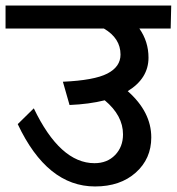

<svg xmlns="http://www.w3.org/2000/svg" viewBox="-40 -674 638 693"><path d="M578 -654 576 -571H463Q496 -524 496 -466Q496 -391 421 -345Q506 -270 506 -178Q506 -101 450 -51Q394 -1 303 -1Q130 -1 24 -226L82 -283Q177 -85 301 -85Q347 -85 375.5 -114.5Q404 -144 404 -189Q404 -257 338 -312Q282 -298 211 -295L187 -379Q300 -384 347.5 -408.5Q395 -433 395 -477Q395 -536 335 -571H-20V-654Z"/></svg>

Font: Martel Sans DemiBold
Style: Regular
Weight: 600
Designer: Dan Reynolds and Mathieu Réguer
Foundry: Dan Reynolds and Mathieu Réguer
Version: Version 1.001;PS 001.001;hotconv 1.0.70;makeotf.lib2.5.58329